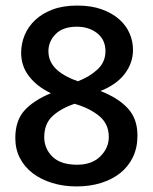

<svg xmlns="http://www.w3.org/2000/svg" viewBox="-20 -660 550 690"><path d="M258 -640Q308 -640 345.5 -626.5Q383 -613 408 -591Q433 -569 445.5 -540.5Q458 -512 458 -481Q458 -434 428.5 -395Q399 -356 341 -333Q405 -308 439.5 -270.5Q474 -233 474 -173Q474 -129 457.5 -95Q441 -61 412 -38Q383 -15 343 -2.5Q303 10 255 10Q208 10 167.5 -2.5Q127 -15 97.5 -37.5Q68 -60 51.5 -92Q35 -124 35 -164Q35 -226 67.5 -262.5Q100 -299 163 -325Q114 -348 85 -385Q56 -422 56 -470Q56 -503 68.5 -533.5Q81 -564 106.5 -588Q132 -612 169.5 -626Q207 -640 258 -640ZM154 -476Q154 -455 162.5 -438Q171 -421 186 -408Q201 -395 220 -385Q239 -375 260 -368Q302 -384 330.5 -410.5Q359 -437 359 -476Q359 -517 329.5 -540.5Q300 -564 256 -564Q206 -564 180 -537.5Q154 -511 154 -476ZM248 -287Q200 -271 169.5 -243.5Q139 -216 139 -167Q139 -126 168.5 -97Q198 -68 257 -68Q310 -68 340.5 -98Q371 -128 371 -168Q371 -215 336 -243.5Q301 -272 248 -287Z"/></svg>

Font: Mukta Vaani Medium
Style: Regular
Weight: 500
Designer: Noopur Datye, Girish Dalvi, Yashodeep Gholap, Pallavi Karambelkar
Foundry: Ek Type
Version: Version 2.538;PS 1.000;hotconv 16.6.51;makeotf.lib2.5.65220;